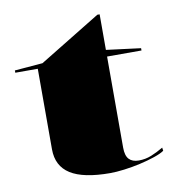

<svg xmlns="http://www.w3.org/2000/svg" viewBox="-77 -737 785 824"><g transform="rotate(-10 315.0 -324.5)"><path d="M338 15Q221 15 165 -20.5Q109 -56 109 -129V-480H11V-490L133 -500L401 -664H411V-509L561 -490V-480H411V-83Q411 -48 425.5 -32.5Q440 -17 468 -17Q497 -17 523 -27.5Q549 -38 576 -54L578 -40Q564 -30 534.5 -20Q505 -10 470 -2Q435 6 399.5 10.5Q364 15 338 15Z"/></g></svg>

Font: Kalnia Expanded Medium
Style: Regular
Weight: 500
Width: 7
Designer: Frida Medrano
Foundry: Frida Medrano
Version: Version 1.105